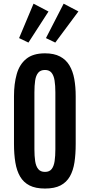

<svg xmlns="http://www.w3.org/2000/svg" viewBox="-20 -1037 498 1065"><path d="M229.5 8.8Q177.2 8.8 143.8 -8.3Q110.4 -25.4 91.6 -57.6Q72.8 -89.8 65.2 -135.5Q57.6 -181.2 57.6 -238.3V-503.4Q57.6 -572.3 72.8 -626Q87.9 -679.7 125.5 -710.4Q163.1 -741.2 229.5 -741.2Q279.8 -741.2 313 -723.6Q346.2 -706.1 365.2 -674.1Q384.3 -642.1 392.1 -598.6Q399.9 -555.2 399.9 -503.4V-238.3Q399.9 -182.1 393.1 -136.7Q386.2 -91.3 367.7 -58.6Q349.1 -25.9 315.9 -8.5Q282.7 8.8 229.5 8.8ZM229.5 -83.5Q254.4 -83.5 266.6 -99.4Q278.8 -115.2 283 -143.6Q287.1 -171.9 287.1 -209V-524.9Q287.1 -562.5 282.7 -590.3Q278.3 -618.2 265.9 -633.5Q253.4 -648.9 229.5 -648.9Q204.6 -648.9 191.9 -633.5Q179.2 -618.2 175 -590.3Q170.9 -562.5 170.9 -524.9V-209Q170.9 -171.9 175 -143.6Q179.2 -115.2 191.9 -99.4Q204.6 -83.5 229.5 -83.5ZM286.6 -800.8 234.9 -825.7 333 -1016.6 415 -973.6ZM137.7 -800.8 85.9 -825.7 166 -1016.6 249 -973.1Z"/></svg>

Font: Antonio SemiBold
Style: Regular
Weight: 600
Designer: Vernon Adams
Foundry: Vernon Adams
Version: Version 1.002